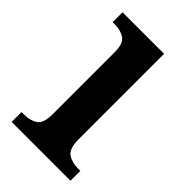

<svg xmlns="http://www.w3.org/2000/svg" viewBox="-171 -598 660 660"><g transform="rotate(45 159.0 -268.0)"><path d="M17 0V-48H29Q59 -48 78.5 -61Q98 -74 98 -118V-420Q98 -462 78.5 -475Q59 -488 30 -488H20V-536H222V-120Q222 -75 242 -61.5Q262 -48 292 -48H303V0Z"/></g></svg>

Font: Noto Serif Georgian SemiCondensed SemiBold
Style: Regular
Weight: 600
Width: 4
Designer: Monotype Design Team, Akaki Razmadze
Foundry: Google LLC
Version: Version 2.003; ttfautohint (v1.8.4.7-5d5b)